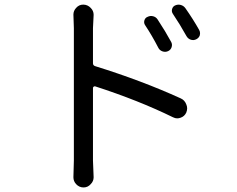

<svg xmlns="http://www.w3.org/2000/svg" viewBox="-20 -781 1040 844"><path d="M855.5 -649.4Q859.4 -642.6 859.4 -634.8Q859.4 -630.9 858.4 -626Q854.5 -614.3 842.8 -608.4Q831.1 -602.5 818.8 -606.4Q806.6 -610.4 799.8 -622.1Q770.5 -674.8 740.2 -719.7Q733.4 -729.5 736.3 -740.7Q739.3 -752 749 -756.8Q761.7 -762.7 774.4 -759.3Q787.1 -755.9 794.9 -745.1Q829.1 -696.3 855.5 -649.4ZM732.4 -596.7Q738.3 -585.9 734.4 -573.7Q730.5 -561.5 718.8 -556.2Q707 -550.8 694.3 -555.2Q681.6 -559.6 675.8 -571.3Q647.5 -626 618.2 -669.9Q611.3 -679.7 614.7 -691.4Q618.2 -703.1 628.9 -707Q640.6 -712.9 653.3 -709.5Q666 -706.1 672.9 -695.3Q707 -643.6 732.4 -596.7ZM388.7 -657.2V-502.9Q388.7 -493.2 398.4 -490.2Q602.5 -426.8 774.4 -348.6Q792 -340.8 798.8 -322.3Q802.7 -313.5 802.7 -304.7Q802.7 -295.9 798.8 -286.1Q791 -269.5 774.4 -263.7Q766.6 -260.7 758.8 -260.7Q750 -260.7 740.2 -265.6Q588.9 -339.8 398.4 -401.4Q394.5 -402.3 391.6 -399.9Q388.7 -397.5 388.7 -394.5V-75.2L391.6 -2Q391.6 15.6 378.9 28.3Q366.2 43 347.2 43Q328.1 43 314.5 28.3Q302.7 15.6 302.7 -2L304.7 -75.2V-657.2L302.7 -716.8Q302.7 -733.4 314.5 -746.1Q327.1 -760.7 345.7 -760.7Q365.2 -760.7 378.9 -746.1Q391.6 -733.4 391.6 -715.8Z"/></svg>

Font: Gen Jyuu GothicX Regular
Style: Regular
Weight: 400
Designer: [Source Han Sans]
Ryoko NISHIZUKA  (kana & ideographs); Paul D. Hunt (Latin, Greek & Cyrillic); Wenlong ZHANG  (bopomofo
Version: Version 1.002.20150607